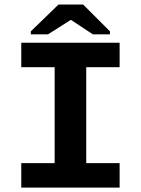

<svg xmlns="http://www.w3.org/2000/svg" viewBox="-20 -853 640 873"><path d="M76.7 -658.7H523.9V-547.4H372.1V-111.3H523.9V0H76.7V-111.3H228.5V-547.4H76.7ZM480 -710.4V-696.8H402.3L303.2 -762.2H301.3L198.2 -696.8H120.1V-710.4L246.1 -832.5H357.9Z"/></svg>

Font: Cousine
Style: Bold
Weight: 700
Monospace: yes
Designer: Steve Matteson
Foundry: Ascender Corporation
Version: Version 1.20